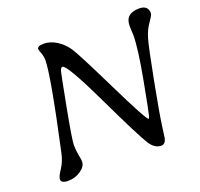

<svg xmlns="http://www.w3.org/2000/svg" viewBox="-117 -805 969 928"><g transform="rotate(-20 367.0 -341.0)"><path d="M688.5 -674.3Q734.4 -674.3 734.4 -632.8Q734.4 -624 713.1 -594Q691.9 -564 680.2 -524.4Q668.5 -484.9 637.7 -324.2Q606.9 -163.6 599.1 -104.2Q591.3 -44.9 590.3 -41Q583.5 -14.2 563 -14.2Q530.3 -14.2 506.3 -50.3Q475.6 -97.7 371.1 -316.9Q266.6 -536.1 243.7 -536.1Q236.3 -536.1 231.7 -522.7Q227.1 -509.3 196.8 -349.1Q166.5 -189 166.5 -161.6Q166.5 -134.3 171.6 -108.6Q176.8 -83 176.8 -74.2Q176.8 -48.3 147.5 -28.3Q118.2 -8.3 82.3 -8.3Q46.4 -8.3 46.4 -28.8Q46.4 -42.5 67.1 -73.2Q87.9 -104 97.2 -147.5Q177.7 -516.6 177.7 -595.2Q177.7 -610.4 171.9 -629.4L166.5 -643.6L163.1 -655.3Q163.1 -671.9 196.3 -671.9Q229.5 -671.9 261.5 -652.1Q293.5 -632.3 315.9 -599.9Q338.4 -567.4 438.7 -362.1Q539.1 -156.7 550.3 -156.7L555.7 -168Q560.1 -181.6 589.4 -338.1Q618.7 -494.6 618.7 -564L617.7 -580.6Q616.7 -596.7 616.7 -610.8Q616.7 -674.3 688.5 -674.3Z"/></g></svg>

Font: Averia Libre Light
Style: Italic
Weight: 300
Italic angle: -8.5°
Version: Version 1.002